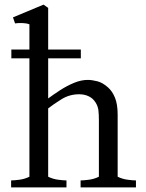

<svg xmlns="http://www.w3.org/2000/svg" viewBox="-20 -809 629 829"><path d="M28 0V-30Q41 -30 64 -33Q87 -36 107 -46V-557H29V-595H107V-704Q94 -709 76.5 -709.5Q59 -710 45 -708L36 -734L168 -789L188 -775V-595H329V-557H188V-384Q211 -401 239.5 -419.5Q268 -438 299 -451Q330 -464 359 -464Q377 -464 400.5 -458Q424 -452 447 -431Q465 -415 476.5 -387Q488 -359 488 -314V-46Q508 -36 531 -33Q554 -30 567 -30V0H328V-30Q341 -30 364 -33Q387 -36 407 -46V-289Q407 -314 405 -332Q403 -350 393 -366Q382 -384 363.5 -393Q345 -402 322 -402Q280 -402 245.5 -380.5Q211 -359 188 -341V-46Q208 -36 231 -33Q254 -30 267 -30V0Z"/></svg>

Font: Joan
Style: Regular
Weight: 400
Designer: Paolo Biagini
Version: Version 1.001; ttfautohint (v1.8.4.7-5d5b);gftools[0.9.30]